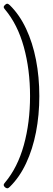

<svg xmlns="http://www.w3.org/2000/svg" viewBox="-26 -804 286 1035"><path d="M12 -784Q16 -784 20 -781.5Q24 -779 27 -776Q79 -725 114.5 -649.5Q150 -574 168 -481.5Q186 -389 186 -286Q186 -184 168 -91.5Q150 1 114.5 76.5Q79 152 27 203Q24 206 20.5 208.5Q17 211 13 211Q7 211 0.5 205Q-6 199 -6 194Q-6 187 1 180Q69 99 102.5 -22Q136 -143 136 -286Q136 -429 102.5 -550.5Q69 -672 1 -753Q-6 -760 -6 -767Q-6 -771 1 -777.5Q8 -784 12 -784Z"/></svg>

Font: Asap Condensed ExtraLight
Style: Regular
Weight: 200
Width: 3
Designer: Pablo Cosgaya
Foundry: Omnibus-Type
Version: Version 3.001; ttfautohint (v1.8.4.7-5d5b)